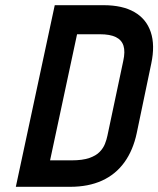

<svg xmlns="http://www.w3.org/2000/svg" viewBox="-20 -720 610 740"><path d="M379 -700H191L41 0H250Q321 0 373.5 -24Q426 -48 459.5 -94.5Q493 -141 507 -207L563 -475Q578 -546 561 -596.5Q544 -647 498 -673.5Q452 -700 379 -700ZM256 -102H173L277 -588H365Q404 -588 426.5 -577Q449 -566 456 -543.5Q463 -521 455 -485L394 -197Q391 -182 384.5 -165.5Q378 -149 364 -134.5Q350 -120 324 -111Q298 -102 256 -102Z"/></svg>

Font: Advent Pro
Style: Bold Italic
Weight: 700
Italic angle: -12°
Designer: VivaRado, Andreas Kalpakidis
Foundry: VivaRado, Andreas Kalpakidis
Version: Version 3.000